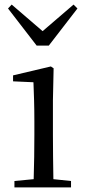

<svg xmlns="http://www.w3.org/2000/svg" viewBox="-20 -818 372 838"><path d="M31 -798 15 -781 140 -619H193L318 -781L301 -798L166 -682ZM126 0H290V-28L213 -36C212 -92 211 -175 211 -229V-380L214 -520L202 -528L37 -489V-463L126 -459C128 -409 130 -356 130 -289V-229C130 -175 129 -92 127 -36L43 -28V0Z"/></svg>

Font: Source Han Serif KR
Style: Regular
Weight: 400
Designer: Ryoko NISHIZUKA 西塚涼子 (kana & ideographs); Frank Grießhammer (Latin, Greek & Cyrillic); Wenlong ZHANG 张文龙 (bopomofo); San
Foundry: Adobe
Version: Version 2.001;hotconv 1.1.0;makeotfexe 2.6.0